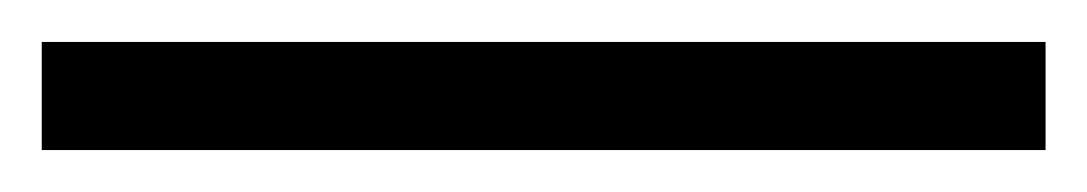

<svg xmlns="http://www.w3.org/2000/svg" viewBox="-20 57 521 92"><path d="M0 128.9V77.1H481V128.9Z"/></svg>

Font: Dai Banna SIL Medium
Style: Regular
Weight: 500
Designer: Victor Gaultney
Foundry: SIL International
Version: Version 4.000